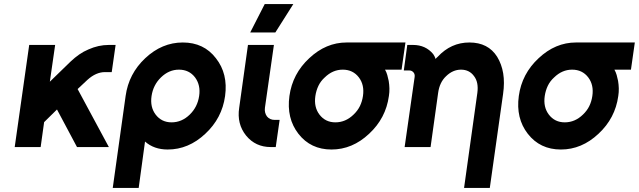

<svg xmlns="http://www.w3.org/2000/svg" viewBox="-20 -720 3128 940"><path d="M123 -500 52 0H179L196 -122L259 -184L357 0H513L360 -284L408 -329Q450 -367 494 -367H527L546 -500H513Q462 -500 413 -478Q389 -468 367.5 -453Q346 -438 326 -419L224 -320L250 -500Z M856 -379Q906 -379 935 -341Q963 -303 955 -250Q947 -196 909 -159Q870 -121 820 -121Q771 -121 742 -159Q714 -196 722 -250Q730 -304 768 -341Q807 -379 856 -379ZM875 -512Q773 -512 691 -435Q610 -359 595 -250L532 200H659L690 -27Q734 12 801 12Q903 12 985 -65Q1067 -141 1082 -250Q1097 -359 1037 -435Q978 -512 875 -512Z M1194 -500 1151 -192Q1139 -113 1185 -56Q1231 0 1306 0H1330L1349 -133H1325Q1301 -133 1287 -150Q1274 -168 1277 -192L1321 -500ZM1205 -561H1328L1416 -700H1276Z M1677 -512Q1576 -512 1494 -435Q1412 -359 1397 -250Q1382 -141 1441 -65Q1501 12 1603 12Q1705 12 1787 -65Q1869 -141 1884 -250Q1887 -269 1886.5 -287.5Q1886 -306 1883 -324Q1880 -339 1876 -353Q1872 -367 1865 -379H1946L1965 -512ZM1658 -379Q1708 -379 1737 -341Q1765 -304 1757 -250Q1753 -223 1742 -200.5Q1731 -178 1711 -159Q1672 -121 1622 -121Q1573 -121 1544 -159Q1516 -196 1524 -250Q1528 -277 1539 -300Q1550 -323 1570 -341Q1609 -379 1658 -379Z M2378 200 2443 -260Q2451 -316 2443.5 -361Q2436 -406 2414 -442Q2370 -512 2278 -512Q2188 -512 2123 -442Q2121 -440 2118 -437.5Q2115 -435 2113 -431Q2111 -437 2108 -443Q2105 -449 2101 -455Q2064 -500 2002 -500H1974L1957 -375H1984Q1996 -375 2004 -366Q2012 -357 2010 -343L1961 0H2005H2071H2088L2125 -265Q2132 -317 2164 -347Q2197 -379 2237 -379Q2278 -379 2301 -347Q2324 -317 2317 -265L2252 200Z M2800 -512Q2699 -512 2617 -435Q2535 -359 2520 -250Q2505 -141 2564 -65Q2624 12 2726 12Q2828 12 2910 -65Q2992 -141 3007 -250Q3010 -269 3009.5 -287.5Q3009 -306 3006 -324Q3003 -339 2999 -353Q2995 -367 2988 -379H3069L3088 -512ZM2781 -379Q2831 -379 2860 -341Q2888 -304 2880 -250Q2876 -223 2865 -200.5Q2854 -178 2834 -159Q2795 -121 2745 -121Q2696 -121 2667 -159Q2639 -196 2647 -250Q2651 -277 2662 -300Q2673 -323 2693 -341Q2732 -379 2781 -379Z"/></svg>

Font: Unageo
Style: Bold-Italic
Weight: 700
Designer: Richard Sepsi
Foundry: Richard Sepsi
Version: Version 2.000